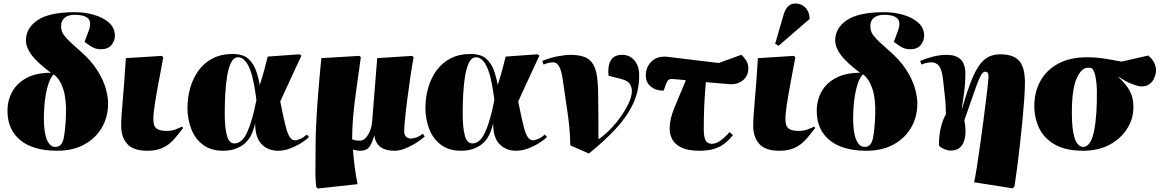

<svg xmlns="http://www.w3.org/2000/svg" viewBox="-20 -852 6680 1103"><path d="M308 14Q171 14 97 -46.5Q23 -107 23 -215Q23 -276 50.5 -325.5Q78 -375 133.5 -404.5Q189 -434 272 -434Q191 -495 160 -538Q129 -581 129 -620Q129 -691 196.5 -736.5Q264 -782 411 -782Q467 -782 519.5 -767Q572 -752 606 -722Q640 -692 640 -646Q640 -618 620.5 -593.5Q601 -569 559 -569Q529 -569 503 -585.5Q477 -602 466 -612Q484 -659 491 -679Q498 -699 498 -714Q498 -736 484.5 -747.5Q471 -759 451 -763Q431 -767 411 -767Q372 -767 351.5 -750Q331 -733 331 -703Q331 -682 338 -666Q345 -650 366.5 -627.5Q388 -605 433 -566Q501 -508 537.5 -450.5Q574 -393 587.5 -343.5Q601 -294 601 -259Q601 -181 565.5 -119.5Q530 -58 464.5 -22Q399 14 308 14ZM298 -8Q336 -8 346 -58.5Q356 -109 359 -192Q362 -282 343.5 -339.5Q325 -397 289 -425Q272 -409 261 -378.5Q250 -348 243.5 -311Q237 -274 234.5 -237.5Q232 -201 232 -173Q232 -91 249.5 -49.5Q267 -8 298 -8Z M827 14Q746 14 711 -25Q676 -64 676 -130Q676 -174 685 -273.5Q694 -373 703 -518L910 -531L918 -523Q904 -448 891 -378.5Q878 -309 869.5 -254.5Q861 -200 861 -168Q861 -149 865.5 -133.5Q870 -118 887 -109Q904 -100 940 -100Q965 -100 987 -108Q1009 -116 1026 -125L1032 -117Q1003 -77 975.5 -47.5Q948 -18 913 -2Q878 14 827 14Z M1262 14Q1192 14 1146.5 -20Q1101 -54 1079 -110.5Q1057 -167 1057 -233Q1057 -291 1072.5 -346Q1088 -401 1119.5 -445.5Q1151 -490 1200.5 -516Q1250 -542 1318 -542Q1351 -542 1380 -531Q1409 -520 1433 -483Q1457 -446 1472 -366H1473Q1490 -419 1499 -453Q1508 -487 1518 -527L1700 -540L1712 -533Q1684 -473 1663.5 -429Q1643 -385 1626 -348Q1609 -311 1590 -269L1598 -230Q1612 -161 1622.5 -121Q1633 -81 1645.5 -63.5Q1658 -46 1676 -46Q1687 -46 1706 -54.5Q1725 -63 1743 -79L1755 -65Q1741 -50 1712 -31.5Q1683 -13 1647.5 0.5Q1612 14 1578 14Q1520 14 1483 -23.5Q1446 -61 1446 -141H1445Q1427 -58 1379 -22Q1331 14 1262 14ZM1327 -28Q1371 -28 1401 -94.5Q1431 -161 1453 -278L1449 -307Q1433 -423 1407.5 -473Q1382 -523 1348 -523Q1323 -523 1308 -493.5Q1293 -464 1285 -416Q1277 -368 1274 -311.5Q1271 -255 1271 -200Q1271 -118 1283.5 -73Q1296 -28 1327 -28Z M1805 231 1797 223Q1791 179 1792 116Q1793 53 1793 -13Q1793 -64 1796 -129.5Q1799 -195 1804 -265Q1809 -335 1815 -401Q1821 -467 1826 -518L2045 -531L2053 -523Q2038 -416 2026.5 -334.5Q2015 -253 2009 -185Q2003 -117 2003 -52Q2015 -46 2029.5 -45Q2044 -44 2049 -44Q2066 -44 2081 -60Q2096 -76 2106 -101.5Q2116 -127 2118 -155L2147 -518L2348 -531L2356 -523Q2346 -469 2336.5 -403.5Q2327 -338 2319 -275.5Q2311 -213 2306.5 -165.5Q2302 -118 2302 -99Q2302 -74 2314.5 -65Q2327 -56 2340 -56Q2352 -56 2369.5 -61.5Q2387 -67 2409 -84L2420 -68Q2415 -63 2397.5 -49.5Q2380 -36 2354.5 -21.5Q2329 -7 2301 3.5Q2273 14 2246 14Q2193 14 2164.5 -8.5Q2136 -31 2131 -73H2130Q2118 -31 2102 -8.5Q2086 14 2050 14Q2040 14 2027.5 11.5Q2015 9 2010 8H2008Q2010 47 2017 101Q2024 155 2034 206Z M2629 14Q2559 14 2513.5 -20Q2468 -54 2446 -110.5Q2424 -167 2424 -233Q2424 -291 2439.5 -346Q2455 -401 2486.5 -445.5Q2518 -490 2567.5 -516Q2617 -542 2685 -542Q2718 -542 2747 -531Q2776 -520 2800 -483Q2824 -446 2839 -366H2840Q2857 -419 2866 -453Q2875 -487 2885 -527L3067 -540L3079 -533Q3051 -473 3030.5 -429Q3010 -385 2993 -348Q2976 -311 2957 -269L2965 -230Q2979 -161 2989.5 -121Q3000 -81 3012.5 -63.5Q3025 -46 3043 -46Q3054 -46 3073 -54.5Q3092 -63 3110 -79L3122 -65Q3108 -50 3079 -31.5Q3050 -13 3014.5 0.5Q2979 14 2945 14Q2887 14 2850 -23.5Q2813 -61 2813 -141H2812Q2794 -58 2746 -22Q2698 14 2629 14ZM2694 -28Q2738 -28 2768 -94.5Q2798 -161 2820 -278L2816 -307Q2800 -423 2774.5 -473Q2749 -523 2715 -523Q2690 -523 2675 -493.5Q2660 -464 2652 -416Q2644 -368 2641 -311.5Q2638 -255 2638 -200Q2638 -118 2650.5 -73Q2663 -28 2694 -28Z M3363 30 3256 -17Q3256 -70 3250.5 -124Q3245 -178 3235 -243.5Q3225 -309 3213 -393Q3207 -436 3198 -457.5Q3189 -479 3179 -486.5Q3169 -494 3158 -494Q3146 -494 3129 -490Q3112 -486 3103 -481L3095 -502Q3145 -522 3188.5 -529.5Q3232 -537 3255 -537Q3305 -537 3338.5 -524.5Q3372 -512 3391 -476.5Q3410 -441 3414 -372Q3416 -348 3416.5 -299.5Q3417 -251 3417.5 -187Q3418 -123 3418 -52Q3450 -73 3483.5 -107Q3517 -141 3545.5 -181Q3574 -221 3592 -260Q3610 -299 3610 -331Q3610 -349 3598.5 -369Q3587 -389 3546 -399L3476 -417Q3470 -470 3488 -503.5Q3506 -537 3555 -537Q3597 -537 3624.5 -505Q3652 -473 3652 -418Q3652 -330 3616.5 -255Q3581 -180 3516 -110.5Q3451 -41 3363 30Z M3999 14Q3934 14 3896.5 -3.5Q3859 -21 3843 -50Q3827 -79 3827 -114Q3827 -167 3854 -232.5Q3881 -298 3920 -391Q3901 -393 3882.5 -395Q3864 -397 3845 -398Q3823 -400 3815.5 -388Q3808 -376 3801 -356L3793 -332Q3770 -330 3746 -339Q3722 -348 3706 -367.5Q3690 -387 3690 -418Q3690 -468 3724.5 -500.5Q3759 -533 3820 -525L4109 -490L4238 -537Q4252 -527 4265.5 -506.5Q4279 -486 4279 -459Q4279 -418 4250.5 -393Q4222 -368 4181 -368Q4172 -368 4129.5 -372Q4087 -376 4035 -380Q4028 -301 4025.5 -240Q4023 -179 4023 -108Q4023 -67 4033 -46.5Q4043 -26 4070 -26Q4093 -26 4117.5 -43Q4142 -60 4171 -93L4191 -76Q4173 -53 4149 -32.5Q4125 -12 4089.5 1Q4054 14 3999 14Z M4458 14Q4377 14 4342 -25Q4307 -64 4307 -130Q4307 -174 4316 -273.5Q4325 -373 4334 -518L4541 -531L4549 -523Q4535 -448 4522 -378.5Q4509 -309 4500.5 -254.5Q4492 -200 4492 -168Q4492 -149 4496.5 -133.5Q4501 -118 4518 -109Q4535 -100 4571 -100Q4596 -100 4618 -108Q4640 -116 4657 -125L4663 -117Q4634 -77 4606.5 -47.5Q4579 -18 4544 -2Q4509 14 4458 14ZM4453 -589 4433 -600 4482 -769Q4493 -804 4510 -818Q4527 -832 4549 -832Q4581 -832 4604 -811Q4627 -790 4631 -753V-743Z M4957 14Q4820 14 4746 -46.5Q4672 -107 4672 -215Q4672 -276 4699.5 -325.5Q4727 -375 4782.5 -404.5Q4838 -434 4921 -434Q4840 -495 4809 -538Q4778 -581 4778 -620Q4778 -691 4845.5 -736.5Q4913 -782 5060 -782Q5116 -782 5168.5 -767Q5221 -752 5255 -722Q5289 -692 5289 -646Q5289 -618 5269.5 -593.5Q5250 -569 5208 -569Q5178 -569 5152 -585.5Q5126 -602 5115 -612Q5133 -659 5140 -679Q5147 -699 5147 -714Q5147 -736 5133.5 -747.5Q5120 -759 5100 -763Q5080 -767 5060 -767Q5021 -767 5000.5 -750Q4980 -733 4980 -703Q4980 -682 4987 -666Q4994 -650 5015.5 -627.5Q5037 -605 5082 -566Q5150 -508 5186.5 -450.5Q5223 -393 5236.5 -343.5Q5250 -294 5250 -259Q5250 -181 5214.5 -119.5Q5179 -58 5113.5 -22Q5048 14 4957 14ZM4947 -8Q4985 -8 4995 -58.5Q5005 -109 5008 -192Q5011 -282 4992.5 -339.5Q4974 -397 4938 -425Q4921 -409 4910 -378.5Q4899 -348 4892.5 -311Q4886 -274 4883.5 -237.5Q4881 -201 4881 -173Q4881 -91 4898.5 -49.5Q4916 -8 4947 -8Z M5798 230 5576 195Q5583 164 5591.5 110.5Q5600 57 5609 -8Q5618 -73 5627 -139.5Q5636 -206 5643 -264Q5650 -322 5654.5 -361.5Q5659 -401 5659 -410Q5659 -424 5655.5 -432Q5652 -440 5641 -440Q5631 -440 5622.5 -430Q5614 -420 5602 -391.5Q5590 -363 5571 -307.5Q5552 -252 5520 -161Q5525 -137 5526.5 -107.5Q5528 -78 5521 -50.5Q5514 -23 5495.5 -5Q5477 13 5441 13Q5424 13 5401.5 3Q5379 -7 5374 -17Q5374 -73 5384.5 -117.5Q5395 -162 5414 -196Q5414 -237 5410 -281Q5406 -325 5398 -392Q5391 -452 5374.5 -473Q5358 -494 5332 -494Q5321 -494 5305 -491Q5289 -488 5274 -481L5266 -502Q5302 -517 5341.5 -527Q5381 -537 5419 -537Q5470 -537 5498 -511.5Q5526 -486 5526 -424Q5526 -376 5519 -323Q5512 -270 5506 -232L5508 -231Q5540 -343 5569.5 -411Q5599 -479 5635.5 -509.5Q5672 -540 5725 -540Q5802 -540 5835 -502.5Q5868 -465 5868 -377Q5868 -339 5864 -281.5Q5860 -224 5853.5 -156Q5847 -88 5839 -18.5Q5831 51 5823 113Q5815 175 5808 219Z M6202 14Q6105 14 6043 -20Q5981 -54 5951.5 -112.5Q5922 -171 5922 -244Q5922 -323 5956.5 -386Q5991 -449 6058.5 -486Q6126 -523 6226 -523Q6276 -523 6324 -515.5Q6372 -508 6423 -498L6576 -533Q6601 -513 6611 -490.5Q6621 -468 6621 -448Q6621 -428 6611.5 -405Q6602 -382 6581.5 -367.5Q6561 -353 6527 -356Q6512 -358 6478 -371.5Q6444 -385 6405 -412V-410Q6430 -386 6449.5 -361.5Q6469 -337 6480.5 -306Q6492 -275 6491 -231Q6490 -166 6453.5 -110Q6417 -54 6353 -20Q6289 14 6202 14ZM6202 -8Q6238 -8 6257.5 -69Q6277 -130 6281 -264Q6283 -337 6278.5 -377Q6274 -417 6267 -435Q6260 -453 6254 -459Q6246 -463 6230 -463Q6195 -463 6168 -408Q6141 -353 6138 -236Q6136 -144 6145 -94.5Q6154 -45 6169.5 -26.5Q6185 -8 6202 -8Z"/></svg>

Font: Literata 72pt Black
Style: Italic
Weight: 900
Italic angle: -2°
Designer: Latin by Veronika Burian and Jose Scaglione. Greek by Irene Vlachou. Cyrillic by Vera Evstafieva
Foundry: TypeTogether
Version: Version 3.002